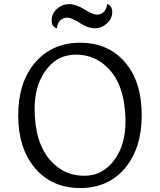

<svg xmlns="http://www.w3.org/2000/svg" viewBox="-20 -941 808 970"><path d="M521 -921Q547 -912 547 -879.5Q547 -847 520 -822.5Q493 -798 459 -798Q425 -798 383 -825Q341 -852 320 -852Q299 -852 284 -837.5Q269 -823 268 -798Q241 -804 241 -838Q241 -872 267.5 -896Q294 -920 329.5 -920Q365 -920 407 -893.5Q449 -867 469.5 -867Q490 -867 504.5 -881.5Q519 -896 521 -921ZM564 -142Q614 -216 614 -328Q614 -350 612 -374Q602 -514 533 -589.5Q464 -665 363.5 -665Q263 -665 204 -575Q155 -501 155 -392Q155 -218 237 -128Q305 -53 405 -53Q505 -53 564 -142ZM385 -725Q527 -725 611.5 -626.5Q696 -528 696 -360Q696 -192 611.5 -91.5Q527 9 385 9Q243 9 157.5 -91Q72 -191 72 -358Q72 -525 157.5 -625Q243 -725 385 -725Z"/></svg>

Font: Laila
Style: Regular
Weight: 400
Designer: Hitesh Malaviya
Foundry: Indian Type Foundry
Version: Version 1.302;PS 1.0;hotconv 1.0.78;makeotf.lib2.5.61930; tt